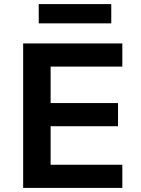

<svg xmlns="http://www.w3.org/2000/svg" viewBox="-20 -917 689 937"><path d="M93 0V-705H577V-592H227V-414H556V-301H227V-113H577V0ZM169 -803V-897H523V-803Z"/></svg>

Font: Nunito Sans 8pt
Style: Bold
Weight: 700
Version: Version 3.101;gftools[0.9.27]